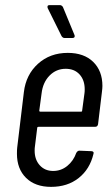

<svg xmlns="http://www.w3.org/2000/svg" viewBox="-20 -720 436 748"><path d="M351 -226H130Q128 -226 126.5 -225Q125 -224 125 -222L116 -149Q115 -144 115 -133Q115 -98 135 -76Q155 -54 187 -54Q218 -54 242 -73.5Q266 -93 277 -124Q282 -133 289 -133L337 -131Q341 -131 343.5 -128Q346 -125 344 -120Q330 -61 286.5 -26.5Q243 8 179 8Q117 8 81.5 -27Q46 -62 46 -121Q46 -137 47 -145L73 -361Q81 -429 128 -471.5Q175 -514 244 -514Q307 -514 343 -479Q379 -444 379 -385Q379 -377 377 -361L362 -236Q360 -226 351 -226ZM142 -356 133 -289Q133 -285 137 -285H296Q300 -285 300 -289L309 -356Q310 -362 310 -372Q310 -408 290 -430Q270 -452 236 -452Q199 -452 173 -425.5Q147 -399 142 -356ZM271 -579Q271 -572 262 -572H231Q225 -572 220 -579L166 -688Q165 -690 165 -694Q165 -700 173 -700H214Q220 -700 225 -693L270 -584Q271 -582 271 -579Z"/></svg>

Font: Barlow Condensed
Style: Italic
Weight: 400
Width: 3
Italic angle: -7°
Designer: Jeremy Tribby
Foundry: Tribby Type
Version: Version 1.408